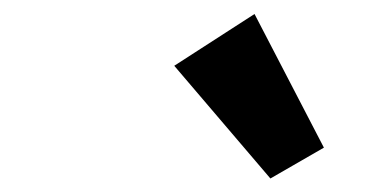

<svg xmlns="http://www.w3.org/2000/svg" viewBox="-20 -840 540 277"><path d="M370.1 -582.5 231.4 -745.1 347.2 -819.8 447.3 -627Z"/></svg>

Font: Schibsted Grotesk
Style: Bold Italic
Weight: 700
Italic angle: -12°
Designer: Bakken & Baeck AS, Henrik Kongsvoll
Foundry: Schibsted ASA
Version: Version 1.100;gftools[0.9.25]